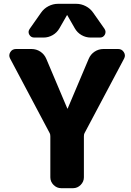

<svg xmlns="http://www.w3.org/2000/svg" viewBox="-20 -987 688 1007"><path d="M241 -288 33 -680Q24 -697 34 -713.5Q44 -730 64 -730H145Q171 -730 192 -716Q213 -702 223 -678L333 -418Q333 -417 334 -417Q335 -417 335 -418L445 -678Q455 -702 476 -716Q497 -730 523 -730H600Q619 -730 629.5 -713.5Q640 -697 631 -680L423 -288Q420 -283 420 -271V-57Q420 -34 403 -17Q386 0 363 0H301Q278 0 261 -17Q244 -34 244 -57V-271Q244 -283 241 -288ZM380 -967Q406 -967 430 -954.5Q454 -942 469 -920L528 -836Q538 -821 530 -805.5Q522 -790 504 -790H456Q430 -790 407.5 -803Q385 -816 372 -839L333 -907Q333 -908 332 -908Q331 -908 331 -907L292 -839Q279 -816 256.5 -803Q234 -790 208 -790H160Q142 -790 133.5 -805.5Q125 -821 136 -836L195 -920Q210 -942 234 -954.5Q258 -967 284 -967Z"/></svg>

Font: Rounded Mplus 1c ExtraBold
Style: Regular
Weight: 800
Version: Version 1.059.20150529